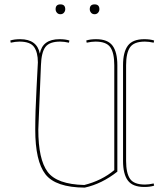

<svg xmlns="http://www.w3.org/2000/svg" viewBox="-20 -842 733 877"><path d="M502 -544Q502 -600 484 -626Q466 -652 416 -652Q398 -652 376 -647L374 -657Q392 -663 419 -663Q472 -663 494 -633.5Q516 -604 516 -544V-58Q445 -2 367 15Q234 14 187.5 -46Q141 -106 141 -250Q141 -331 147 -441.5Q153 -552 153 -557Q153 -603 135.5 -627.5Q118 -652 69 -652Q51 -652 29 -647L27 -657Q45 -663 72 -663Q149 -663 162 -597Q174 -663 252 -663Q279 -663 297 -657L295 -647Q273 -652 255 -652Q206 -652 187.5 -627.5Q169 -603 167 -544Q155 -260 155 -250Q155 -114 197.5 -57Q240 0 365 3Q445 -17 502 -65ZM556 -544V-107Q556 -51 574 -25Q592 1 642 1Q660 1 682 -4L684 6Q666 12 639 12Q586 12 564 -17.5Q542 -47 542 -107V-544Q542 -604 564 -633.5Q586 -663 639 -663Q666 -663 684 -657L682 -647Q660 -652 642 -652Q592 -652 574 -626Q556 -600 556 -544ZM278 -800Q278 -791 272 -784Q266 -777 256 -777Q246 -777 240 -784Q234 -791 234 -800Q234 -822 256 -822Q278 -822 278 -800ZM434 -800Q434 -791 428 -784Q422 -777 412 -777Q402 -777 396 -784Q390 -791 390 -800Q390 -822 412 -822Q434 -822 434 -800Z"/></svg>

Font: Almendra Display
Style: Regular
Weight: 400
Designer: Ana Sanfelippo
Foundry: Ana Sanfelippo
Version: Version 1.004